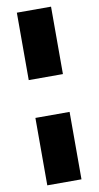

<svg xmlns="http://www.w3.org/2000/svg" viewBox="-99 -786 508 990"><g transform="rotate(-10 154.5 -291.0)"><path d="M65 -390V-743H244V-390ZM65 161V-192H244V161Z"/></g></svg>

Font: Saira Thin Black
Style: Regular
Weight: 900
Version: Version 1.101